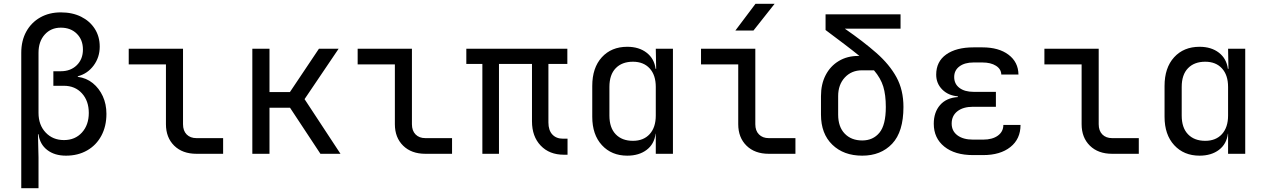

<svg xmlns="http://www.w3.org/2000/svg" viewBox="-20 -805 6630 1005"><path d="M91.3 180.2V-528.8Q91.3 -591.8 117.4 -639.4Q143.6 -687 190.4 -713.6Q237.3 -740.2 298.3 -740.2Q358.9 -740.2 404.5 -717.5Q450.2 -694.8 476.1 -654.3Q502 -613.8 502 -561Q502 -504.9 470 -461.9Q438 -418.9 387.2 -405.8V-402.8Q432.1 -397 465.6 -369.9Q499 -342.8 518.1 -301.3Q537.1 -259.8 537.1 -209Q537.1 -144 510.5 -94.5Q483.9 -44.9 436 -17.6Q388.2 9.8 325.2 9.8Q265.6 9.8 227.1 -20Q188.5 -49.8 181.6 -102.1H178.7L181.6 20V180.2ZM314.9 -71.8Q373 -71.8 408.9 -111.3Q444.8 -150.9 444.8 -213.9Q444.8 -276.9 408.9 -316.4Q373 -356 314 -356H259.3V-432.1H298.3Q349.6 -432.1 381.8 -463.6Q414.1 -495.1 414.1 -545.9Q414.1 -596.7 382.1 -628.4Q350.1 -660.2 298.3 -660.2Q246.6 -660.2 214.1 -624Q181.6 -587.9 181.6 -528.8V-213.9Q181.6 -150.9 219 -111.3Q256.3 -71.8 314.9 -71.8Z M1008.3 0Q935.1 0 891.8 -42.5Q848.6 -85 848.6 -154.8V-467.8H653.8V-549.8H938V-154.8Q938 -120.6 957 -101.3Q976.1 -82 1008.3 -82H1147.9V0Z M1300.8 0V-549.8H1390.6V-323.2H1497.6L1649.4 -549.8H1752.4L1574.2 -286.1L1762.2 0H1657.2L1498 -241.2H1390.6V0Z M2206.5 0Q2133.3 0 2090.1 -42.5Q2046.9 -85 2046.9 -154.8V-467.8H1852.1V-549.8H2136.2V-154.8Q2136.2 -120.6 2155.3 -101.3Q2174.3 -82 2206.5 -82H2346.2V0Z M2931.6 4.9Q2855.5 4.9 2810.1 -43Q2764.6 -90.8 2764.6 -169.9V-470.2H2591.8V0H2504.9V-470.2H2420.9V-549.8H2949.7V-470.2H2850.6V-164.1Q2850.6 -123 2871.1 -101.1Q2891.6 -79.1 2926.3 -79.1H2950.7V4.9Z M3263.2 9.8Q3181.2 9.8 3130.6 -45.2Q3080.1 -100.1 3080.1 -193.8V-355Q3080.1 -450.2 3130.1 -505.1Q3180.2 -560.1 3263.2 -560.1Q3324.7 -560.1 3364.7 -529.1Q3404.8 -498 3411.6 -444.8H3414.6L3412.6 -549.8H3502.4V0H3412.6V-105H3411.6Q3404.8 -50.8 3364.7 -20.5Q3324.7 9.8 3263.2 9.8ZM3293 -67.9Q3348.6 -67.9 3380.6 -103Q3412.6 -138.2 3412.6 -200.2V-350.1Q3412.6 -412.1 3380.6 -447Q3348.6 -481.9 3293 -481.9Q3235.8 -481.9 3202.9 -448Q3169.9 -414.1 3169.9 -350.1V-200.2Q3169.9 -136.2 3202.9 -102.1Q3235.8 -67.9 3293 -67.9Z M3829.1 -645 3934.6 -785.2H4034.7L3923.8 -645ZM4003.9 0Q3930.7 0 3887.5 -42.5Q3844.2 -85 3844.2 -154.8V-467.8H3649.4V-549.8H3933.6V-154.8Q3933.6 -120.6 3952.6 -101.6Q3971.7 -82 4003.9 -82H4143.6V0Z M4493.2 9.8Q4396 9.8 4336.7 -47.6Q4277.3 -105 4277.3 -205.1V-301.8Q4277.3 -364.7 4301.8 -411.9Q4326.2 -459 4370.4 -485.6Q4414.6 -512.2 4472.2 -512.2H4478.5Q4444.3 -540 4400.9 -573Q4357.4 -606 4301.3 -647.9V-730H4693.8V-654.8H4402.3Q4499 -587.9 4567.4 -527.8Q4635.7 -467.8 4672.4 -400.9Q4709 -334 4709 -245.1Q4709 -115.2 4649.9 -52.7Q4590.8 9.8 4493.2 9.8ZM4493.2 -69.8Q4549.8 -69.8 4583.3 -110.4Q4616.7 -150.9 4616.7 -245.1Q4616.7 -308.1 4603.3 -352.1Q4589.8 -396 4554.7 -437H4492.2Q4437 -437 4402.1 -399.4Q4367.2 -361.8 4367.2 -301.8V-205.1Q4367.2 -141.1 4401.6 -105.5Q4436 -69.8 4493.2 -69.8Z M5126 6.8H5073.2Q4978 6.8 4922.9 -37.6Q4867.7 -82 4867.7 -157.2Q4867.7 -217.3 4900.6 -255.1Q4933.6 -293 4993.7 -296.9V-300.8Q4943.8 -304.7 4912.1 -336.4Q4880.4 -368.2 4880.4 -414.1Q4880.4 -482.9 4932.9 -520Q4985.4 -557.1 5075.7 -557.1H5122.1Q5208 -557.1 5259 -518.6Q5310.1 -480 5311 -415H5221.2Q5220.2 -443.8 5193.1 -460.9Q5166 -478 5122.1 -478H5075.7Q5029.8 -478 5002.2 -457.5Q4974.6 -437 4974.6 -401.9Q4974.6 -365.7 5002 -345Q5029.3 -324.2 5076.7 -324.2H5192.9V-246.1H5073.2Q5021.5 -246.1 4991.5 -222.7Q4961.4 -199.2 4961.4 -158.2Q4961.4 -119.1 4991.5 -96.7Q5021.5 -74.2 5073.2 -74.2H5126Q5174.8 -74.2 5203.4 -95.2Q5231.9 -116.2 5231.9 -150.9H5321.8Q5321.8 -77.6 5268.8 -35.4Q5215.8 6.8 5126 6.8Z M5801.3 0Q5728 0 5684.8 -42.5Q5641.6 -85 5641.6 -154.8V-467.8H5446.8V-549.8H5731V-154.8Q5731 -120.6 5750 -101.3Q5769 -82 5801.3 -82H5940.9V0Z M6258.8 9.8Q6176.8 9.8 6126.2 -45.2Q6075.7 -100.1 6075.7 -193.8V-355Q6075.7 -450.2 6125.7 -505.1Q6175.8 -560.1 6258.8 -560.1Q6320.3 -560.1 6360.4 -529.1Q6400.4 -498 6407.2 -444.8H6410.2L6408.2 -549.8H6498V0H6408.2V-105H6407.2Q6400.4 -50.8 6360.4 -20.5Q6320.3 9.8 6258.8 9.8ZM6288.6 -67.9Q6344.2 -67.9 6376.2 -103Q6408.2 -138.2 6408.2 -200.2V-350.1Q6408.2 -412.1 6376.2 -447Q6344.2 -481.9 6288.6 -481.9Q6231.4 -481.9 6198.5 -448Q6165.5 -414.1 6165.5 -350.1V-200.2Q6165.5 -136.2 6198.5 -102.1Q6231.4 -67.9 6288.6 -67.9Z"/></svg>

Font: UDEV Gothic 35
Style: Regular
Weight: 400
Version: v2.1.0; ttfautohint (v1.8.4.7-5d5b-dirty) -l 6 -r 45 -G 200 